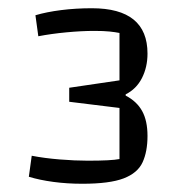

<svg xmlns="http://www.w3.org/2000/svg" viewBox="-20 -760 440 466"><path d="M180 -314Q143 -314 109.5 -318.5Q76 -323 50 -331L57 -382Q88 -376 125 -373Q162 -370 193 -370Q222 -370 241 -371Q260 -372 270 -374V-498L148 -513V-547L270 -565V-680Q260 -682 246 -683.5Q232 -685 209 -685Q178 -685 141 -681.5Q104 -678 73 -672L66 -723Q93 -731 128.5 -735.5Q164 -740 203 -740Q338 -740 338 -630Q338 -597 324.5 -570.5Q311 -544 285 -531V-528Q312 -514 325 -490.5Q338 -467 338 -430Q338 -392 326 -366Q314 -340 280 -327Q246 -314 180 -314Z"/></svg>

Font: Changa ExtraLight
Style: Regular
Weight: 400
Version: Version 3.002; ttfautohint (v1.8.2)